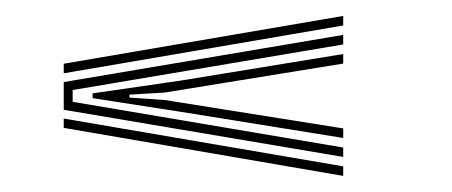

<svg xmlns="http://www.w3.org/2000/svg" viewBox="-20 -516 567 241"><path d="M410.8 -484 60 -424V-436L410.8 -496ZM410.8 -319 60 -378.2V-413L410.8 -472.2V-460.2L71.2 -403V-388.2L410.8 -330.8ZM410.8 -342.8 207.8 -375.5 96.2 -392.8V-398.8L207.8 -415L410.8 -448.2V-436.2L186.5 -399.8L142.5 -397.2V-393.5L186.5 -390.5L410.8 -354.8ZM410.8 -295.2 60 -355.5V-367.2L410.8 -307.2Z"/></svg>

Font: Big Shoulders Inline Text Thin Light
Style: Regular
Weight: 300
Version: Version 2.002